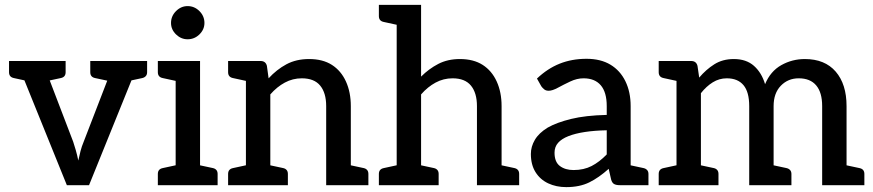

<svg xmlns="http://www.w3.org/2000/svg" viewBox="-20 -759 3577 787"><path d="M254 0 48 -509H131Q143 -509 150.5 -503Q158 -497 161 -489L280 -178Q285 -163 290.5 -144Q296 -125 301 -101Q305 -120 310 -139.5Q315 -159 323 -178L443 -489Q446 -497 453.5 -503Q461 -509 472 -509H551L345 0ZM119 -482V-509H193V-482ZM420 -482V-509H495V-482ZM118 -509 106 -424 37 -439Q27 -441 22 -447Q17 -453 17 -463V-509ZM249 -509V-463Q249 -453 244 -447Q239 -441 229 -439L159 -424L148 -509ZM451 -509 440 -424 370 -439Q360 -441 355 -447Q350 -453 350 -463V-509ZM583 -509V-463Q583 -453 577.5 -447Q572 -441 563 -439L493 -424L481 -509Z M700 0V-509H800V0ZM627 0V-46Q627 -56 632 -62Q637 -68 647 -70L716 -85L728 0ZM771 0 783 -85 853 -70Q862 -68 867 -62Q872 -56 872 -46V0ZM728 -509 716 -424 647 -439Q637 -441 632 -447Q627 -453 627 -463V-509ZM749 -598Q722 -598 701.5 -618Q681 -638 681 -665Q681 -693 701.5 -713.5Q722 -734 749 -734Q777 -734 797.5 -713.5Q818 -693 818 -665Q818 -638 797.5 -618Q777 -598 749 -598Z M988 0V-509H1048Q1069 -509 1074 -489L1081 -438Q1114 -474 1154 -495.5Q1194 -517 1247 -517Q1303 -517 1340.5 -493Q1378 -469 1398 -425Q1418 -381 1418 -324V0H1317V-324Q1317 -378 1292.5 -408Q1268 -438 1217 -438Q1180 -438 1147.5 -420.5Q1115 -403 1088 -372V0ZM915 0V-46Q915 -56 920 -62Q925 -68 935 -70L1004 -85L1016 0ZM1059 0 1071 -85 1141 -70Q1150 -68 1155 -62Q1160 -56 1160 -46V0ZM1389 0 1401 -85 1471 -70Q1480 -68 1485 -62Q1490 -56 1490 -46V0ZM1016 -509 1004 -424 935 -439Q925 -441 920 -447Q915 -453 915 -463V-509Z M1606 0V-739H1706V-445Q1738 -477 1776.5 -497Q1815 -517 1865 -517Q1921 -517 1958.5 -493Q1996 -469 2016 -425Q2036 -381 2036 -324V0H1935V-324Q1935 -378 1910.5 -408Q1886 -438 1835 -438Q1798 -438 1765.5 -420.5Q1733 -403 1706 -372V0ZM2007 0 2019 -85 2089 -70Q2098 -68 2103 -62Q2108 -56 2108 -46V0ZM1533 0V-46Q1533 -56 1538 -62Q1543 -68 1553 -70L1622 -85L1634 0ZM1634 -739 1622 -654 1553 -669Q1543 -671 1538 -677Q1533 -683 1533 -693V-739ZM1677 0 1689 -85 1759 -70Q1768 -68 1773 -62Q1778 -56 1778 -46V0Z M2301 8Q2260 8 2227 -7.5Q2194 -23 2175 -53.5Q2156 -84 2156 -128Q2156 -158 2172.5 -186Q2189 -214 2225 -236Q2262 -257 2321 -271.5Q2380 -286 2467 -288V-324Q2467 -381 2442.5 -409.5Q2418 -438 2372 -438Q2345 -438 2317.5 -425Q2290 -412 2267 -399.5Q2244 -387 2229 -387Q2218 -387 2211 -392.5Q2204 -398 2199 -405L2181 -437Q2224 -478 2274 -498Q2324 -518 2384 -518Q2442 -518 2482 -494Q2522 -470 2543.5 -426Q2565 -382 2565 -324V0H2520Q2506 0 2497.5 -4.5Q2489 -9 2485 -23L2475 -67Q2435 -31 2395.5 -11.5Q2356 8 2301 8ZM2331 -62Q2373 -62 2405 -78.5Q2437 -95 2467 -126V-225Q2417 -224 2377.5 -218Q2338 -212 2310 -201Q2282 -190 2267.5 -173.5Q2253 -157 2253 -133Q2253 -95 2275 -78.5Q2297 -62 2331 -62ZM2536 0 2548 -85 2618 -70Q2627 -68 2632.5 -62Q2638 -56 2638 -46V0Z M2753 0V-509H2813Q2834 -509 2839 -489L2846 -441Q2874 -474 2908 -495.5Q2942 -517 2988 -517Q3039 -517 3070.5 -489Q3102 -461 3116 -414Q3138 -467 3182.5 -492Q3227 -517 3279 -517Q3361 -517 3405.5 -465.5Q3450 -414 3450 -324V0H3350V-324Q3350 -380 3325.5 -409Q3301 -438 3254 -438Q3210 -438 3180.5 -407.5Q3151 -377 3151 -324V0H3051V-324Q3051 -382 3027.5 -410Q3004 -438 2959 -438Q2928 -438 2901.5 -421.5Q2875 -405 2853 -377V0ZM2680 0V-46Q2680 -56 2685 -62Q2690 -68 2700 -70L2769 -85L2781 0ZM2824 0 2836 -85 2906 -70Q2915 -68 2920 -62Q2925 -56 2925 -46V0ZM3122 0 3134 -85 3204 -70Q3213 -68 3218.5 -62Q3224 -56 3224 -46V0ZM2781 -509 2769 -424 2700 -439Q2690 -441 2685 -447Q2680 -453 2680 -463V-509ZM3422 0 3433 -85 3503 -70Q3513 -68 3518 -62Q3523 -56 3523 -46V0Z"/></svg>

Font: Aleo Medium
Style: Regular
Weight: 500
Designer: Alessio Laiso
Foundry: Alessio Laiso
Version: Version 2.001;gftools[0.9.29]